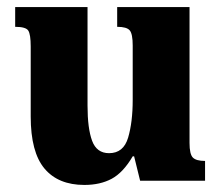

<svg xmlns="http://www.w3.org/2000/svg" viewBox="-20 -512 629 544"><path d="M219 12Q264 12 296.5 -5.5Q329 -23 356 -69H360L377 0H561V-56Q536 -56 526.5 -65.5Q517 -75 517 -107V-492H312V-436Q339 -436 347.5 -426Q356 -416 356 -383V-229Q356 -166 343 -122Q330 -78 289 -78Q254 -78 241 -113Q228 -148 228 -213V-492H23V-436Q53 -436 60 -425.5Q67 -415 67 -380V-182Q67 -81 106 -34.5Q145 12 219 12Z"/></svg>

Font: Noto Serif Armenian SemiCondensed Extra
Style: Regular
Weight: 800
Width: 4
Designer: Monotype Design Team
Foundry: Monotype Imaging Inc.
Version: Version 1.901